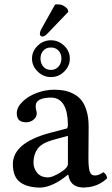

<svg xmlns="http://www.w3.org/2000/svg" viewBox="-20 -852 513 882"><path d="M292 -97.2V-228L222.2 -209Q170.9 -194.3 152.3 -168Q133.8 -141.6 133.8 -105Q133.8 -78.6 150.9 -57.9Q168 -37.1 201.2 -37.1Q219.7 -37.1 254.9 -58.1Q290 -79.1 292 -97.2ZM213.9 -633.8Q191.9 -633.8 179 -619.4Q166 -605 166 -583Q166 -561 179 -545.9Q191.9 -530.8 213.9 -530.8Q235.4 -530.8 248.8 -546.1Q262.2 -561.5 262.2 -583Q262.2 -605.5 248.8 -619.6Q235.4 -633.8 213.9 -633.8ZM293.9 -48.8H291Q224.1 6.3 167 9.8Q106 9.8 72.5 -14.9Q39.1 -39.6 39.1 -98.1Q39.1 -195.3 208 -241.2L288.1 -262.2Q292 -268.1 292 -277.8Q291 -399.4 217.8 -403.8Q144 -403.8 144 -365.2Q144 -354 146 -346.2Q148.9 -338.9 148.9 -328.1Q148.9 -326.2 147.9 -325.2Q146.5 -312 132.6 -301Q118.7 -290 98.1 -290Q93.8 -290 91.8 -291Q57.1 -293.9 57.1 -331.1Q57.1 -359.4 83.5 -385Q109.9 -410.6 149.4 -425.3Q189 -439.9 229 -439.9Q253.9 -439.9 274.9 -436Q295.9 -432.1 317.4 -421.1Q338.9 -410.2 353.8 -391.8Q368.7 -373.5 377.9 -342.5Q387.2 -311.5 387.2 -270L386.2 -125Q386.2 -84.5 391.8 -65.2Q397.5 -45.9 416 -45.9Q434.6 -45.9 454.1 -61Q469.2 -53.7 472.2 -33.2Q431.2 5.9 374 8.8Q363.3 10.3 353 8.8Q301.8 3.9 293.9 -48.8ZM127 -583Q127 -616.7 152.8 -641.8Q178.7 -667 213.9 -667Q248.5 -667 274.7 -642.1Q300.8 -617.2 300.8 -583Q300.8 -548.8 275.1 -523.4Q249.5 -498 213.9 -498Q179.2 -498 153.1 -523.4Q127 -548.8 127 -583ZM171.9 -722.2 232.9 -831.1Q235.8 -832 246.1 -832Q271.5 -832 290 -811L293.9 -797.9L200.2 -700.2Q185.5 -684.1 173.8 -684.1Q169.4 -684.1 166.3 -687.7Q163.1 -691.4 163.1 -695.8Q163.1 -705.1 168 -714.8Q168.5 -715.8 169.9 -718.5Q171.4 -721.2 171.9 -722.2Z"/></svg>

Font: Common Serif Medium
Style: Regular
Weight: 500
Designer: Philipp H. Poll, Khaled Hosny
Foundry: Stefan Peev, Context Ltd.
Version: Version 1.026